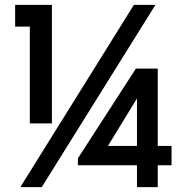

<svg xmlns="http://www.w3.org/2000/svg" viewBox="-20 -770 734 790"><path d="M300.5 -118.6 539.1 -487.7H629.1V-169.5H685.9V-90H629.1V0H543.6V-90H300.5ZM151.8 0H63.6L530.9 -750H619.5ZM102.7 -660.5H42.3V-750H193.6V-262.3H102.7ZM543.6 -365 424.1 -169.5H543.6Z"/></svg>

Font: Spartan MB
Style: Bold
Weight: 700
Designer: Matt Bailey, Mirko Velimirovic
Foundry: Matt Bailey
Version: Version 1.005